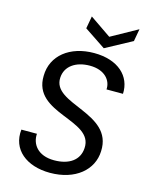

<svg xmlns="http://www.w3.org/2000/svg" viewBox="-132 -984 846 1076"><g transform="rotate(15 291.0 -446.5)"><path d="M263.7 7C411.1 7 506.3 -75 509.9 -184.2C521.4 -410.9 172.2 -365.8 182.2 -523.8C185.9 -590.9 244.5 -631.1 326.1 -631.1C413.1 -631.1 453.8 -578.3 449.5 -526.7H545.1C550.3 -629.5 470.7 -705.7 330.6 -705.7C190.3 -705.7 90.9 -627.4 89.7 -509.4C83 -287.9 426.9 -344.8 415.9 -177.4C412.2 -106.3 354.6 -66.9 268.3 -66.9C171.6 -66.9 132.8 -126.9 137.3 -185.6H47.1C33.5 -67.9 127.3 7 263.7 7ZM388 -815.5 264.4 -900.3 251.3 -828.2 374.9 -745.6 527.8 -828.2 540.8 -900.3Z"/></g></svg>

Font: Poppins Devanagari Thin
Style: Italic
Weight: 100
Italic angle: -10°
Designer: Ninad Kale (Devanagari), Jonny Pinhorn (Latin)
Foundry: Indian Type Foundry
Version: 4.005